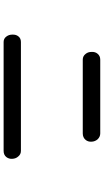

<svg xmlns="http://www.w3.org/2000/svg" viewBox="218 -904 563 1040"><g transform="rotate(90 500.0 -384.5)"><path d="M703.1 -645.5H303.7Q283.2 -645.5 271.5 -630.9Q260.7 -618.2 261.7 -598.6Q261.7 -579.1 272.5 -566.4Q284.2 -550.8 303.7 -550.8H703.1Q725.6 -550.8 738.3 -566.4Q749 -579.1 748 -598.6Q747.1 -617.2 735.4 -630.9Q721.7 -645.5 703.1 -645.5ZM797.9 -215.8H208Q187.5 -215.8 176.8 -201.2Q167 -188.5 168 -168.9Q168 -150.4 178.7 -136.7Q189.5 -122.1 208 -122.1H797.9Q819.3 -122.1 831.1 -136.7Q841.8 -150.4 840.8 -168.9Q839.8 -188.5 828.1 -201.2Q816.4 -215.8 797.9 -215.8Z"/></g></svg>

Font: Gungsuh
Style: Regular
Weight: 400
Version: Version 2.21